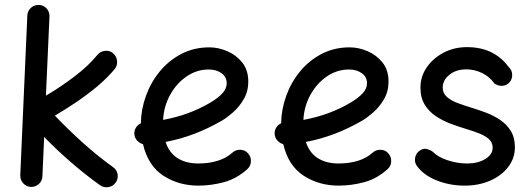

<svg xmlns="http://www.w3.org/2000/svg" viewBox="-20 -731 2194 796"><path d="M459.5 25.9Q448.7 41.5 429.7 44.7Q410.6 47.9 395 37.1Q333.5 -6.8 274.7 -57.9Q215.8 -108.9 163.1 -163.1L155.8 0Q155.3 19 141.1 31.7Q127 44.4 107.9 43.9Q88.9 43 76.2 28.8Q63.5 14.6 64 -4.4L93.3 -667Q94.2 -686 108.4 -698.7Q122.6 -711.4 141.6 -710.4Q160.6 -710 173.3 -695.8Q186 -681.6 185.1 -662.6L170.4 -334.5Q230.5 -369.6 288.3 -413.6Q346.2 -457.5 383.8 -503.4Q396 -518.1 415.3 -520.3Q434.6 -522.5 448.7 -510.3Q463.4 -498 465.3 -478.8Q467.3 -459.5 455.6 -444.8Q425.8 -408.7 384.5 -374Q343.3 -339.4 297.4 -308.3Q251.5 -277.3 207.5 -251.5Q263.2 -193.4 325.4 -137.5Q387.7 -81.5 448.7 -38.1Q464.4 -27.3 467.5 -8.5Q470.7 10.3 459.5 25.9Z M1005.4 -29.8Q960.9 10.3 908 24.4Q855 38.6 802.7 38.6Q720.7 38.6 657.2 -2.7Q593.8 -43.9 572.8 -133.3Q558.6 -137.2 548.3 -148.4Q538.1 -159.7 537.1 -175.3Q536.1 -189.9 543.7 -202.1Q551.3 -214.4 564 -219.7Q564.9 -277.8 585.2 -334Q605.5 -390.1 642.8 -435.3Q680.2 -480.5 732.2 -507.6Q784.2 -534.7 848.1 -534.7Q885.3 -534.7 922.4 -518.8Q959.5 -502.9 984.4 -471.7Q1009.3 -440.4 1009.3 -393.1Q1009.3 -351.6 990.2 -319.3Q971.2 -287.1 946.3 -265.4Q921.4 -243.7 903.3 -232.9Q847.7 -200.2 788.3 -177.2Q729 -154.3 666.5 -142.6Q681.6 -96.7 716.6 -75Q751.5 -53.2 802.7 -53.2Q845.7 -53.2 881.8 -64.2Q918 -75.2 943.4 -98.1Q957.5 -110.8 976.8 -110.1Q996.1 -109.4 1008.3 -95.2Q1021 -81.1 1020.3 -61.8Q1019.5 -42.5 1005.4 -29.8ZM845.7 -442.9Q795.9 -442.9 753.9 -414.3Q711.9 -385.7 685.5 -338.1Q659.2 -290.5 656.2 -233.9Q765.1 -253.9 853 -306.2Q883.8 -324.7 901.9 -344Q919.9 -363.3 919.9 -386.2Q919.9 -412.1 898.4 -427.5Q877 -442.9 845.7 -442.9Z M1586.9 -29.8Q1542.5 10.3 1489.5 24.4Q1436.5 38.6 1384.3 38.6Q1302.2 38.6 1238.8 -2.7Q1175.3 -43.9 1154.3 -133.3Q1140.1 -137.2 1129.9 -148.4Q1119.6 -159.7 1118.7 -175.3Q1117.7 -189.9 1125.2 -202.1Q1132.8 -214.4 1145.5 -219.7Q1146.5 -277.8 1166.7 -334Q1187 -390.1 1224.4 -435.3Q1261.7 -480.5 1313.7 -507.6Q1365.7 -534.7 1429.7 -534.7Q1466.8 -534.7 1503.9 -518.8Q1541 -502.9 1565.9 -471.7Q1590.8 -440.4 1590.8 -393.1Q1590.8 -351.6 1571.8 -319.3Q1552.7 -287.1 1527.8 -265.4Q1502.9 -243.7 1484.9 -232.9Q1429.2 -200.2 1369.9 -177.2Q1310.5 -154.3 1248 -142.6Q1263.2 -96.7 1298.1 -75Q1333 -53.2 1384.3 -53.2Q1427.2 -53.2 1463.4 -64.2Q1499.5 -75.2 1524.9 -98.1Q1539.1 -110.8 1558.3 -110.1Q1577.6 -109.4 1589.8 -95.2Q1602.5 -81.1 1601.8 -61.8Q1601.1 -42.5 1586.9 -29.8ZM1427.2 -442.9Q1377.4 -442.9 1335.4 -414.3Q1293.5 -385.7 1267.1 -338.1Q1240.7 -290.5 1237.8 -233.9Q1346.7 -253.9 1434.6 -306.2Q1465.3 -324.7 1483.4 -344Q1501.5 -363.3 1501.5 -386.2Q1501.5 -412.1 1480 -427.5Q1458.5 -442.9 1427.2 -442.9Z M2092.8 -390.1Q2080.6 -376.5 2063 -375.2Q2045.4 -374 2029.3 -385.3Q2010.3 -412.6 1979.2 -428Q1948.2 -443.4 1912.6 -443.4Q1871.1 -443.4 1843.3 -421.1Q1815.4 -398.9 1815.4 -367.7Q1815.4 -344.7 1832.3 -329.6Q1849.1 -314.5 1875.7 -304.4Q1902.3 -294.4 1931.2 -285.6Q1960 -276.9 1991.9 -265.1Q2023.9 -253.4 2051.8 -235.1Q2079.6 -216.8 2097.2 -189Q2114.7 -161.1 2114.7 -120.6Q2114.7 -75.2 2087.2 -39.1Q2059.6 -2.9 2012.5 17.8Q1965.3 38.6 1906.2 38.6Q1844.2 38.6 1790 16.8Q1735.8 -4.9 1708 -43.5Q1697.3 -59.1 1701.2 -77.9Q1705.1 -96.7 1720.7 -106.9Q1736.3 -117.2 1750.7 -113Q1765.1 -108.9 1774.4 -101.6Q1794.4 -80.6 1834.7 -66.9Q1875 -53.2 1916.5 -53.2Q1961.4 -53.2 1991.9 -71.8Q2022.5 -90.3 2022.5 -118.7Q2022.5 -141.1 2005.9 -155.3Q1989.3 -169.4 1963.4 -179.2Q1937.5 -189 1909.7 -197.3Q1880.4 -206.1 1847.9 -218.3Q1815.4 -230.5 1787.1 -249.3Q1758.8 -268.1 1741 -296.9Q1723.1 -325.7 1723.1 -368.2Q1723.1 -414.1 1749.5 -452.1Q1775.9 -490.2 1819.6 -512.9Q1863.3 -535.6 1915.5 -535.6Q1973.6 -535.6 2016.6 -514.4Q2059.6 -493.2 2087.9 -454.1Q2102.1 -441.9 2103.3 -423.1Q2104.5 -404.3 2092.8 -390.1Z"/></svg>

Font: Mikhak Medium
Style: Regular
Weight: 500
Designer: Amin Abedi
Version: Version 3.3